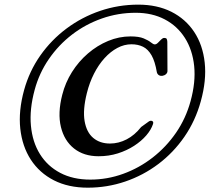

<svg xmlns="http://www.w3.org/2000/svg" viewBox="-20 -787 927 849"><path d="M367.9 42.9Q453.8 42.9 533.5 15.8Q613.2 -11.3 680 -61.6Q746.8 -111.9 795.4 -182.2Q844 -252.6 867.8 -338.8Q893.7 -431.9 885.2 -510.1Q876.7 -588.3 838.7 -645.8Q800.7 -703.2 737.8 -734.9Q674.8 -766.5 591.5 -766.5Q503.9 -766.5 423 -739Q342.1 -711.5 274.5 -661.1Q206.9 -610.7 158.3 -541.6Q109.7 -472.4 86.6 -388.9Q61.2 -296.7 69.7 -218.1Q78.3 -139.5 116.4 -80.8Q154.6 -22.2 218.5 10.4Q282.5 42.9 367.9 42.9ZM379.2 7.2Q302.8 7.2 246.4 -22.5Q189.9 -52.2 156.6 -105.6Q123.3 -159 116.7 -231.5Q110 -303.9 133.2 -389.4Q153.1 -463.5 196 -525.8Q238.8 -588.2 298.6 -634.1Q358.4 -680 430.3 -705.2Q502.1 -730.5 579.9 -730.5Q653 -730.5 708.5 -701.3Q764 -672.2 797.6 -619.3Q831.2 -566.5 838.6 -495Q845.9 -423.5 822.5 -339.1Q801.8 -263.4 758.4 -200.1Q714.9 -136.9 655.1 -90.4Q595.3 -43.9 524.8 -18.4Q454.3 7.2 379.2 7.2ZM656.6 -238.5Q648.4 -213.3 626.8 -188.2Q605.1 -163 573 -142.2Q540.9 -121.4 501 -108.7Q461 -96.1 415.9 -96.1Q350.8 -96.1 307.5 -130.3Q264.1 -164.6 249.3 -225.8Q234.5 -286.9 255.2 -367.6Q268.8 -421.6 298.3 -468.5Q327.8 -515.3 369 -550.7Q410.1 -586 458.3 -606Q506.4 -626 557.3 -626Q594.4 -626 615.2 -617.3Q636 -608.6 646.9 -599.7Q657.8 -590.7 664.6 -590.7Q671.2 -590.7 678.4 -597.9Q685.5 -605.1 692.6 -612.2Q699.6 -619.3 706 -619.3Q714.2 -619.3 716.8 -615.5Q719.4 -611.8 719.9 -602.1L720.5 -473.5Q720.7 -465.1 713.9 -459Q707.1 -453 697.1 -451.5Q688.6 -450.7 682.2 -454.9Q675.8 -459.1 673.6 -467.4Q665.5 -515.6 650.1 -542.5Q634.6 -569.4 612.4 -580.3Q590.1 -591.2 561.5 -591.2Q529.1 -591.2 498.9 -575Q468.6 -558.9 442.2 -529.8Q415.8 -500.8 395.8 -461.4Q375.7 -422 364.2 -375.7Q345.6 -301.5 354.1 -251.8Q362.6 -202.1 392.2 -177.2Q421.8 -152.3 466.4 -152.3Q504.6 -152.3 540.1 -170.8Q575.6 -189.2 604.1 -225.4Q617.7 -234.5 625.7 -241Q633.7 -247.5 639.3 -250.8Q644.8 -254 650.1 -252.9Q660.6 -250.2 656.6 -238.5Z"/></svg>

Font: Fraunces Wonky
Style: Italic
Weight: 900
Italic angle: -16°
Version: Version 1.000;[b76b70a41]